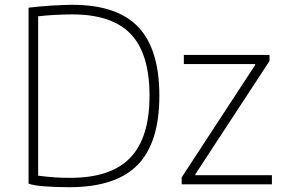

<svg xmlns="http://www.w3.org/2000/svg" viewBox="-20 -769 1191 800"><path d="M737 -30 1043 -498V-502H746V-540H1103V-515L794 -43V-39H1113V-1H737ZM269 11Q212 11 166 7.5Q120 4 99 -4V-737Q117 -739 141 -741.5Q165 -744 190.5 -745.5Q216 -747 240 -748Q264 -749 281 -749Q468 -749 556 -656.5Q644 -564 644 -370Q644 -174 553 -81.5Q462 11 269 11ZM273 -28Q442 -28 522.5 -111.5Q603 -195 603 -370Q603 -545 525 -627Q447 -709 281 -709Q266 -709 248 -708.5Q230 -708 210.5 -707Q191 -706 172.5 -704.5Q154 -703 139 -701V-37Q179 -32 208 -30Q237 -28 273 -28Z"/></svg>

Font: Encode Sans Normal
Style: Thin
Weight: 100
Designer: Pablo Impallari, Andres Torresi
Foundry: Pablo Impallari, Andres Torresi
Version: Version 1.000; ttfautohint (v1.00) -l 8 -r 50 -G 200 -x 14 -